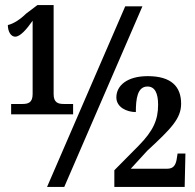

<svg xmlns="http://www.w3.org/2000/svg" viewBox="-20 -739 771 759"><path d="M24 -287H269V-328H232C210 -328 192 -333 192 -367V-719H128L83 -685C62 -664 34 -645 11 -640C11 -613 24 -594 40 -594C60 -594 85 -623 109 -657V-367C109 -333 91 -328 69 -328H24ZM166 0H234L543 -714H475ZM432 0H710L713 -132H682L678 -107C674 -87 666 -72 641 -72H497L562 -143C656 -230 696 -270 696 -329C696 -396 658 -438 564 -438C483 -438 440 -401 440 -354C440 -315 481 -296 517 -296C517 -348 523 -397 563 -397C592 -397 605 -371 605 -325C605 -265 586 -222 528 -163L432 -66Z"/></svg>

Font: Noto Serif Condensed
Style: Bold
Weight: 700
Width: 3
Designer: Monotype Design Team
Foundry: Monotype Imaging Inc.
Version: Version 2.015